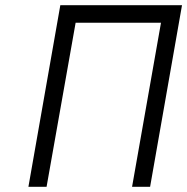

<svg xmlns="http://www.w3.org/2000/svg" viewBox="-20 -720 722 740"><path d="M89.5 0 212.5 -700H681.5L558.5 0H489L600.5 -632.5H271.5L159.5 0Z"/></svg>

Font: Overpass Light
Style: Italic
Weight: 300
Italic angle: -10°
Designer: Delve Withrington, Dave Bailey, Thomas Jockin
Foundry: Delve Fonts LLC
Version: Version 4.000; ttfautohint (v1.8.3)